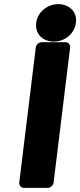

<svg xmlns="http://www.w3.org/2000/svg" viewBox="-20 -883 388 928"><path d="M73 0C72 11 80 25 95 25H211C222 25 237 15 239 0L319 -654C320 -665 312 -679 297 -679H181C170 -679 155 -669 153 -654ZM240 -682C293 -682 340 -719 347 -773C354 -826 314 -863 262 -863C210 -863 162 -826 155 -773C148 -719 187 -682 240 -682Z"/></svg>

Font: Falling Sky
Style: BlkObl
Weight: 900
Designer: Paul D. Hunt
Foundry: Adobe Systems Incorporated
Version: Version 1.02